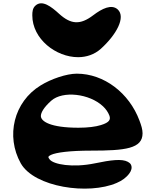

<svg xmlns="http://www.w3.org/2000/svg" viewBox="-20 -1118 941 1165"><path d="M688 -8C721 -22 747 -41 765 -66C776 -81 784 -101 774 -120C770 -127 763 -132 756 -136C720 -156 652 -147 556 -127C421 -99 304 -120 281 -151C270 -165 271 -169 289 -178C321 -193 404 -204 533 -204C740 -204 845 -216 845 -309C845 -333 837 -358 826 -387C764 -553 612 -671 446 -671C384 -671 290 -639 227 -600C63 -500 14 -292 106 -127C189 19 518 66 688 -8ZM605 -473C623 -456 636 -437 644 -416C652 -393 645 -375 592 -359C560 -349 513 -343 456 -343C285 -343 228 -382 228 -414C228 -434 245 -466 291 -507C361 -569 523 -550 605 -473ZM454 -771C504 -771 553 -787 592 -822C686 -907 745 -1014 694 -1061C657 -1094 600 -1067 545 -1025C467 -966 411 -969 339 -1034C292 -1077 235 -1122 194 -1083C178 -1068 176 -1047 176 -1025C176 -881 320 -771 454 -771Z"/></svg>

Font: Venom Sans
Style: Bd
Weight: 700
Version: Version 1.001